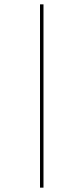

<svg xmlns="http://www.w3.org/2000/svg" viewBox="-20 -678 384 883"><path d="M164 185V-658H180V185Z"/></svg>

Font: EauTestSC Thin
Style: Regular
Weight: 250
Designer: Christian Thalmann (Catharsis Fonts)
Version: Version 0.001;PS 000.001;hotconv 1.0.88;makeotf.lib2.5.64775